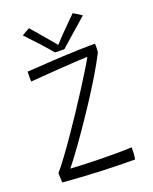

<svg xmlns="http://www.w3.org/2000/svg" viewBox="-160 -956 841 1053"><g transform="rotate(-20 261.0 -430.0)"><path d="M442.5 7Q354 7 249.8 3Q145.5 -1 24 -11Q23.5 -20 22.8 -38.2Q22 -56.5 22 -66.5Q45.5 -94 78.2 -138.2Q111 -182.5 148 -236Q185 -289.5 222.2 -345.8Q259.5 -402 292.8 -454Q326 -506 351.2 -547.2Q376.5 -588.5 389 -611.5Q375 -611.5 337.2 -609.5Q299.5 -607.5 249.5 -604Q199.5 -600.5 147.8 -596.8Q96 -593 53.5 -589.5Q53 -594 52.8 -602Q52.5 -610 52.5 -618.5Q52.5 -627 52.8 -634.8Q53 -642.5 53.5 -647Q124.5 -652 206.5 -656.8Q288.5 -661.5 355 -663.5Q361 -664 381 -664.2Q401 -664.5 422 -664.8Q443 -665 452.5 -665Q453 -660.5 453.2 -655.5Q453.5 -650.5 453.5 -646Q453.5 -636.5 452.8 -628.2Q452 -620 451.5 -615Q424.5 -561.5 384.8 -495.5Q345 -429.5 300 -361.2Q255 -293 212.8 -232.2Q170.5 -171.5 138 -127.8Q105.5 -84 91 -67.5Q116.5 -65.5 158.8 -63.8Q201 -62 250.2 -61Q299.5 -60 345.5 -60Q373.5 -60 399.8 -60.5Q426 -61 447.5 -62Q448 -46.5 447 -29Q446 -18 444.8 -8Q443.5 2 442.5 7ZM395 -864Q406.5 -858 421.8 -848.2Q437 -838.5 443.5 -833.5Q378.5 -776.5 340.2 -743Q302 -709.5 285 -694Q274.5 -694 258 -694.2Q241.5 -694.5 230.5 -695Q201.5 -729.5 167.2 -767.2Q133 -805 96.5 -843Q106 -848.5 118 -855.8Q130 -863 141.5 -868.5Q161.5 -846 186.2 -816.8Q211 -787.5 232.2 -762.5Q253.5 -737.5 261.5 -727.5Q275 -743 299.2 -768Q323.5 -793 349.5 -819Q375.5 -845 395 -864Z"/></g></svg>

Font: Grandstander ExtraLight
Style: Regular
Weight: 200
Designer: Tyler Finck
Foundry: Etcetera Type Co
Version: Version 1.200; ttfautohint (v1.8.3)